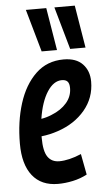

<svg xmlns="http://www.w3.org/2000/svg" viewBox="-56 -826 475 872"><g transform="rotate(-5 181.5 -390.0)"><path d="M306 -21Q276 -5 241 2.5Q206 10 173 10Q97 10 56.5 -41Q16 -92 16 -187Q16 -287 42 -369.5Q68 -452 119.5 -501.5Q171 -551 247 -551Q304 -551 333.5 -520Q363 -489 363 -440Q363 -366 316.5 -310.5Q270 -255 193 -229Q155 -216 117 -212V-205Q117 -144 135 -118Q153 -92 188 -92Q209 -92 234.5 -98Q260 -104 288 -116ZM231 -458Q193 -458 164 -413Q135 -368 123 -291Q148 -295 171 -305Q214 -322 239.5 -351.5Q265 -381 265 -419Q265 -440 256.5 -449Q248 -458 231 -458ZM151 -596 96 -790H189L221 -596ZM281 -596 226 -790H319L351 -596Z"/></g></svg>

Font: Georama Condensed SemiBold
Style: Italic
Weight: 600
Width: 3
Italic angle: -9°
Designer: Jean-Baptiste Levee
Foundry: Production Type
Version: Version 1.000